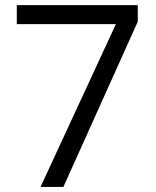

<svg xmlns="http://www.w3.org/2000/svg" viewBox="-20 -734 612 754"><path d="M139.2 0 435.1 -639.2H45.9V-713.9H521V-648.9L229 0Z"/></svg>

Font: f01722094
Style: Regular
Weight: 400
Foundry: Ascender Corporation
Version: Version 1.10